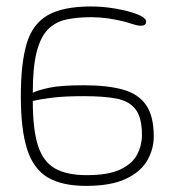

<svg xmlns="http://www.w3.org/2000/svg" viewBox="-20 -574 540 603"><path d="M250 9.8Q174.8 9.8 129.9 -16.8Q85 -43.5 65.2 -105.2Q45.4 -167 45.4 -272Q45.4 -374 63.5 -436Q81.5 -498 129.4 -525.9Q177.2 -553.7 266.1 -553.7Q304.7 -553.7 344.7 -546.6Q384.8 -539.6 411.9 -528.8Q439 -518.1 439 -505.9Q439 -493.2 421.4 -493.2Q411.6 -493.2 395 -498.8Q378.4 -504.4 363.8 -507.8Q343.3 -512.7 317.9 -516.4Q292.5 -520 266.1 -520Q222.2 -520 188.2 -512.7Q154.3 -505.4 130.9 -481.9Q107.4 -458.5 95.2 -410.9Q83 -363.3 83 -282.7Q99.6 -291 135.3 -298.6Q170.9 -306.2 243.7 -306.2Q315.9 -306.2 364.7 -293Q413.6 -279.8 438.2 -244.9Q462.9 -210 462.9 -145.5Q462.9 -106 442.6 -70.3Q422.4 -34.7 375.7 -12.5Q329.1 9.8 250 9.8ZM252 -23.9Q320.8 -23.9 358.4 -42Q396 -60.1 410.9 -88.9Q425.8 -117.7 425.8 -149.4Q425.8 -204.6 405.8 -230.7Q385.7 -256.8 345.5 -264.4Q305.2 -272 243.7 -272Q182.6 -272 145 -267.3Q107.4 -262.7 83 -256.8Q83 -168 99.1 -117.2Q115.2 -66.4 152.3 -45.2Q189.5 -23.9 252 -23.9Z"/></svg>

Font: Gruppo
Style: Regular
Weight: 400
Designer: Vernon Adams
Foundry: Vernon Adams
Version: Version 1.001; ttfautohint (v1.8.4.7-5d5b);gftools[0.9.28]